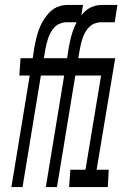

<svg xmlns="http://www.w3.org/2000/svg" viewBox="-20 -755 540 775"><path d="M26 0 100 -450H58L63 -520H112L119 -566Q122 -580 125 -594Q128 -608 132.5 -622Q137 -636 142.5 -649Q148 -662 156.5 -675Q165 -688 174.5 -699.5Q184 -711 196.5 -719Q209 -727 223 -731Q237 -735 251 -735H315L304 -665H247Q235 -665 222.5 -660Q210 -655 201 -646Q192 -637 185.5 -625.5Q179 -614 175 -602.5Q171 -591 168 -579Q165 -567 163 -555L157 -520H250L245 -450H145L71 0ZM165 0 239 -450H197L202 -520H251L258 -566Q261 -580 264 -594Q267 -608 271.5 -622Q276 -636 281.5 -649Q287 -662 295.5 -675Q304 -688 313.5 -699.5Q323 -711 335.5 -719Q348 -727 362 -731Q376 -735 390 -735H454L443 -665H386Q374 -665 361.5 -660Q349 -655 340 -646Q331 -637 324.5 -625.5Q318 -614 314 -602.5Q310 -591 307 -579Q304 -567 302 -555L296 -520H389L384 -450H284L210 0ZM259 0 264 -70H325L388 -450H338L344 -520H445L370 -70H419L415 0Z"/></svg>

Font: Iosevka Term Curly Oblique
Style: Regular
Weight: 400
Italic angle: -9°
Designer: Belleve Invis
Foundry: Belleve Invis
Version: Version 32.3.0